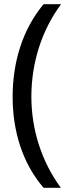

<svg xmlns="http://www.w3.org/2000/svg" viewBox="-20 -734 340 912"><path d="M40 -274C40 -113 86 41 187 158H269C177 33 129 -120 129 -275C129 -433 177 -589 270 -714H187C86 -593 40 -437 40 -274Z"/></svg>

Font: Noto Sans Hebrew Droid
Style: Bold
Weight: 700
Designer: Monotype Design Team
Foundry: Monotype Imaging Inc.
Version: Version 1.100